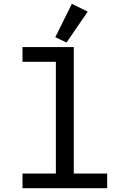

<svg xmlns="http://www.w3.org/2000/svg" viewBox="-20 -987 680 1007"><path d="M98 -77H273V-663H98V-740H367V-77H542V0H98ZM329 -764 270 -792 357 -967 440 -926Z"/></svg>

Font: Writer
Style: Regular
Weight: 400
Monospace: yes
Designer: Mike Abbink, Paul van der Laan, Pieter van Rosmalen
Foundry: Bold Monday
Version: Version 2.001 2020